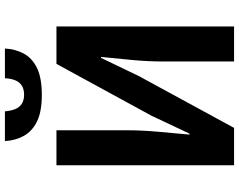

<svg xmlns="http://www.w3.org/2000/svg" viewBox="-118 -878 996 801"><g transform="rotate(-90 380.5 -478.0)"><path d="M91 0V-741H237V-445Q237 -382 230.5 -313Q224 -244 219 -186H223L298 -345L514 -741H670V0H524V-297Q524 -361 530.5 -428Q537 -495 543 -555H539L463 -397L247 0ZM385 -802Q315 -802 274 -822Q233 -842 213.5 -877.5Q194 -913 192 -956H316Q318 -932 325 -914Q332 -896 347 -886Q362 -876 385 -876Q409 -876 424 -886Q439 -896 446 -914Q453 -932 454 -956H578Q576 -913 557 -877.5Q538 -842 496.5 -822Q455 -802 385 -802Z"/></g></svg>

Font: Noto Sans SC
Style: Bold
Weight: 700
Designer: Ryoko NISHIZUKA  (kana, bopomofo & ideographs); Paul D. Hunt (Latin, Greek & Cyrillic); Sandoll Communications , Soo-you
Foundry: Adobe
Version: Version 2.004-H2;hotconv 1.0.118;makeotfexe 2.5.65603